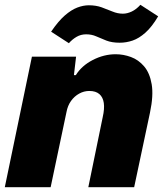

<svg xmlns="http://www.w3.org/2000/svg" viewBox="-22 -780 680 800"><path d="M-2 0 111 -544H295L286 -467H294Q318 -506 364.5 -530Q411 -554 460 -554Q492 -554 523.5 -542.5Q555 -531 578.5 -503.5Q602 -476 610 -429Q618 -382 603 -311L537 0H346L406 -292Q414 -327 410.5 -351Q407 -375 392 -388Q377 -401 350 -401Q328 -401 308 -390Q288 -379 274 -359.5Q260 -340 255 -313L189 0ZM477 -602Q444 -602 421 -611Q398 -620 379 -628.5Q360 -637 337 -637Q315 -637 297 -626.5Q279 -616 265 -600L191 -648Q221 -692 248 -715.5Q275 -739 300 -748.5Q325 -758 348 -758Q378 -758 401.5 -749.5Q425 -741 446.5 -732Q468 -723 490 -723Q508 -723 527 -732Q546 -741 563 -760L637 -712Q611 -668 584 -644Q557 -620 530.5 -611Q504 -602 477 -602Z"/></svg>

Font: Mona Sans ExtraLight Black
Style: Italic
Weight: 900
Italic angle: -11.6951°
Version: Version 2.000